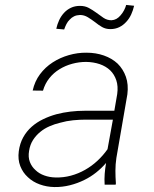

<svg xmlns="http://www.w3.org/2000/svg" viewBox="-20 -753 627 783"><path d="M406.7 0H451.7L452.6 -5.4Q450.7 -31.2 450.7 -56.9Q450.7 -82.5 454.6 -108.9L499.5 -368.7Q504.4 -408.7 493.4 -439.9Q482.4 -471.2 459.5 -493.7Q436.5 -515.1 403.8 -526.6Q371.1 -538.1 333 -538.1Q296.9 -538.6 261 -528.3Q225.1 -518.1 194.8 -498.5Q164.6 -479 143.1 -450.2Q121.6 -421.4 113.3 -383.8L155.3 -383.3Q163.6 -412.1 181.2 -434.1Q198.7 -456.1 222.7 -470.7Q246.6 -485.4 274.4 -492.9Q302.2 -500.5 331.5 -500.5Q361.3 -500 386.5 -491.5Q411.6 -482.9 429.2 -466.3Q446.3 -449.7 454.3 -425.5Q462.4 -401.4 458 -369.6L446.3 -301.3H324.7Q296.9 -301.3 267.3 -297.9Q237.8 -294.4 210 -287.1Q181.6 -279.3 155.8 -266.8Q129.9 -254.4 109.4 -236.3Q88.4 -217.8 74.7 -193.1Q61 -168.5 56.6 -136.2Q52.2 -102.5 62.7 -75.7Q73.2 -48.8 93.8 -30.3Q113.8 -11.2 142.1 -1Q170.4 9.3 201.7 9.8Q234.4 10.3 265.4 2.4Q296.4 -5.4 324.7 -19.5Q349.6 -31.7 371.8 -49.3Q394 -66.9 412.6 -88.4Q408.7 -65.9 407 -44.4Q405.3 -22.9 406.7 0ZM205.6 -29.3Q182.1 -29.8 160.9 -37.4Q139.6 -44.9 125 -59.1Q109.4 -72.8 101.8 -92.5Q94.2 -112.3 98.6 -137.7Q102.5 -163.1 114.7 -182.1Q127 -201.2 144.5 -215.3Q161.1 -229 181.9 -238Q202.6 -247.1 225.1 -252.4Q251 -259.8 278.1 -262.5Q305.2 -265.1 329.6 -265.1H440.4L418.5 -144.5Q400.4 -118.7 377.2 -97.2Q354 -75.7 327.1 -60.5Q299.8 -44.9 269 -36.6Q238.3 -28.3 205.6 -29.3ZM526.9 -729.5 494.6 -732.9Q491.7 -722.2 485.8 -710.9Q480 -699.7 471.2 -689.9Q463.9 -681.2 454.6 -676Q445.3 -670.9 434.6 -670.4Q416.5 -670.4 401.9 -680.4Q387.2 -690.4 372.1 -701.7Q357.4 -712.4 342 -720.7Q326.7 -729 306.2 -729Q285.6 -729 269.5 -721.4Q253.4 -713.9 241.2 -700.7Q229 -687.5 221.2 -670.7Q213.4 -653.8 209.5 -635.7L241.7 -632.8Q245.6 -644.5 251 -655Q256.3 -665.5 264.6 -673.3Q272 -681.6 282.2 -686.5Q292.5 -691.4 306.2 -691.9Q323.2 -691.9 338.4 -682.6Q353.5 -673.3 367.7 -662.6Q381.3 -651.4 396.2 -642.8Q411.1 -634.3 429.7 -634.3Q450.2 -634.3 466.6 -642.3Q482.9 -650.4 495.1 -664.1Q507.3 -677.2 515.1 -694.3Q522.9 -711.4 526.9 -729.5Z"/></svg>

Font: Roboto Mono ExtraLight
Style: Italic
Weight: 250
Italic angle: -10°
Monospace: yes
Designer: Google
Version: Version 3.000